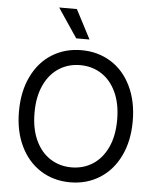

<svg xmlns="http://www.w3.org/2000/svg" viewBox="-62 -991 850 1052"><g transform="rotate(5 363.5 -464.5)"><path d="M363.3 9.7Q272.4 9.7 201.5 -34.9Q130.5 -79.4 90.5 -161.6Q50.4 -243.8 50.4 -353.6Q50.4 -463.4 90.5 -545.9Q130.5 -628.5 201.5 -672.7Q272.4 -716.9 363.3 -716.9Q453.7 -716.9 524.9 -672.7Q596 -628.5 636 -545.9Q676.1 -463.4 676.1 -353.6Q676.1 -243.8 636 -161.6Q596 -79.4 524.9 -34.9Q453.7 9.7 363.3 9.7ZM363.3 -634.7Q298.3 -634.7 246.9 -601.9Q195.4 -569.1 165.7 -505.7Q136 -442.3 136 -353.6Q136 -264.8 165.7 -201.5Q195.4 -138.1 246.9 -105.3Q298.3 -72.5 363.3 -72.5Q428.2 -72.5 479.6 -105.3Q531.1 -138.1 560.8 -201.5Q590.5 -264.8 590.5 -353.6Q590.5 -442.3 560.8 -505.7Q531.1 -569.1 479.6 -601.9Q428.2 -634.7 363.3 -634.7ZM220.3 -939.2H317.7L401.2 -779H328Z"/></g></svg>

Font: Pretendard Variable
Style: Regular
Weight: 400
Designer: Base glyphs from Inter by Rasmus Andersson; Hangul glyphs from Noto Sans CJK(Source Han Sans) by Jang Soo-young and Kang
Foundry: Kil Hyung-jin
Version: Version 1.100;FEAKit 1.0